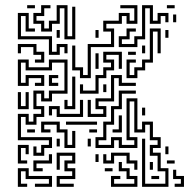

<svg xmlns="http://www.w3.org/2000/svg" viewBox="-20 -716 755 742"><path d="M85 -684V-696H115V-684ZM229 -564V-684H211V-624H181V-594H139V-624H109V-666H139V-696H175V-684H151V-654H121V-636H151V-606H169V-636H199V-696H241V-576H259V-690H271V-564ZM625 -684V-696H655V-684ZM289 -414V-444H259V-540H271V-456H301V-426H319V-546H409V-594H379V-636H439V-666H481V-636H499V-684H445V-696H511V-624H469V-654H451V-624H391V-606H421V-534H331V-414ZM439 -534V-576H469V-606H505V-594H481V-564H451V-546H499V-576H529V-696H571V-636H589V-666H631V-630H619V-654H601V-624H559V-684H541V-564H511V-534ZM169 -504V-564H49V-666H91V-606H115V-594H79V-654H61V-576H181V-516H199V-546H241V-510H229V-534H211V-504ZM649 -630V-660H661V-630ZM469 -414V-486H505V-474H481V-426H499V-456H529V-486H559V-606H601V-510H589V-594H571V-474H541V-444H511V-414ZM199 -570V-600H211V-570ZM349 -570V-600H361V-570ZM619 -570V-600H631V-570ZM115 -474V-486H139V-504H109V-534H61V-510H49V-546H121V-516H151V-474ZM529 -510V-540H541V-510ZM289 -354V-390H301V-366H349V-426H379V-456H409V-474H379V-516H451V-450H439V-504H391V-486H421V-444H391V-414H361V-354ZM475 -504V-516H505V-504ZM349 -450V-510H361V-450ZM109 -114V-150H121V-126H139V-156H169V-174H49V-276H91V-246H109V-276H139V-294H109V-366H151V-336H169V-366H229V-474H181V-444H79V-474H61V-396H79V-426H151V-384H115V-396H139V-414H91V-384H49V-486H91V-456H169V-486H241V-354H181V-324H139V-354H121V-306H151V-264H121V-234H79V-264H61V-186H181V-144H151V-114ZM319 -264V-330H331V-276H379V-294H349V-336H409V-426H451V-396H505V-384H439V-414H421V-324H361V-306H391V-264ZM169 -384V-426H205V-414H181V-396H205V-384ZM229 -294V-330H241V-306H259V-420H271V-294ZM379 -360V-390H391V-360ZM529 6V-180H541V-6H619V-54H589V-114H559V-156H589V-174H559V-234H541V-204H499V-324H481V-186H511V-144H439V-174H421V-144H349V-186H379V-246H409V-306H439V-366H505V-354H451V-294H421V-234H391V-174H361V-156H409V-186H451V-156H499V-174H469V-336H511V-216H529V-246H571V-186H601V-144H571V-126H601V-66H631V6ZM49 -294V-360H61V-306H79V-360H91V-294ZM199 -264V-294H181V-270H169V-306H211V-276H289V-330H301V-264ZM529 -270V-300H541V-270ZM415 -204V-216H439V-270H451V-204ZM229 -144V-204H199V-234H151V-216H175V-204H139V-246H211V-216H241V-156H259V-210H271V-144ZM235 -234V-246H355V-234ZM85 -204V-216H115V-204ZM325 -204V-216H355V-204ZM199 -150V-180H211V-150ZM319 -150V-180H331V-150ZM49 -84V-156H91V-120H79V-144H61V-96H85V-84ZM619 -120V-150H631V-120ZM199 6V-36H259V-54H229V-96H259V-114H211V-60H199V-126H271V-84H241V-66H271V-24H211V-6H265V6ZM499 -60V-84H469V-114H421V-84H379V-120H391V-96H409V-126H481V-96H511V-60ZM109 -54V-96H169V-120H181V-84H121V-66H145V-54ZM349 -90V-120H361V-90ZM625 -84V-96H655V-84ZM409 6V-36H445V-24H421V-6H499V-24H469V-54H439V-90H451V-66H481V-36H511V6ZM559 -60V-90H571V-60ZM49 6V-66H91V-36H181V6H115V-6H169V-24H79V-54H61V-6H85V6ZM385 -54V-66H415V-54ZM655 6V-6H679V-24H649V-60H661V-36H691V6ZM565 -24V-36H595V-24Z"/></svg>

Font: Rubik Maze
Style: Regular
Weight: 400
Designer: Hubert and Fischer, NaN
Foundry: Hubert and Fischer, NaN
Version: Version 2.200